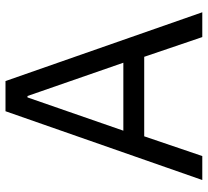

<svg xmlns="http://www.w3.org/2000/svg" viewBox="-48 -690 738 681"><g transform="rotate(-90 320.5 -349.0)"><path d="M23 0ZM530 0 460 -206H178L108 0H23L267 -698H374L618 0ZM321 -620H316L198 -280H439Z"/></g></svg>

Font: Aneliza
Style: Regular
Weight: 400
Designer: Mike Abbink, Paul van der Laan, Pieter van Rosmalen
Foundry: Bold Monday
Version: Version 3.001;September 8, 2019;FontCreator 11.5.0.2425 64-b